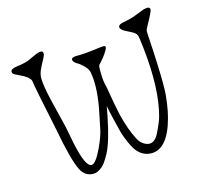

<svg xmlns="http://www.w3.org/2000/svg" viewBox="-112 -867 1056 1009"><g transform="rotate(-15 416.0 -362.0)"><path d="M752 -743.2Q788.1 -753.4 788.1 -733.9Q788.1 -722.2 752 -658.2Q739.3 -636.2 739.3 -627.4Q739.3 -618.7 740.2 -603.8Q741.2 -588.9 742.4 -566.4Q743.7 -543.9 745.4 -515.6Q747.1 -487.3 748 -457Q753.4 -327.6 749 -280Q744.6 -232.4 737.3 -195.3Q730 -158.2 718 -123.3Q706.1 -88.4 689.5 -61.5Q652.3 -2.4 598.6 -2.4Q535.6 -2.4 501 -72.3Q477.1 -121.6 467.5 -159.2Q458 -196.8 452.9 -218.8Q447.8 -240.7 443.4 -258.8L434.1 -303.2L424.8 -252Q397.9 -116.7 367.7 -60.5Q342.8 -15.1 326.7 -1Q299.8 22.9 275.9 22.9Q229.5 22.9 207.5 -21.5Q178.7 -77.6 146 -252.9Q92.8 -505.9 90.8 -530.3Q87.4 -553.2 28.8 -580.1Q5.9 -590.3 1.7 -595.5Q-2.4 -600.6 -2.4 -606.4Q-2.4 -622.1 33.7 -626.5Q79.1 -632.3 101.3 -642.3Q123.5 -652.3 133.8 -657.2Q185.5 -681.6 185.5 -656.2Q185.5 -645.5 175.8 -628.2Q166 -610.8 158.9 -596.9Q151.9 -583 147.5 -572.3Q139.6 -552.2 139.6 -532.7Q139.6 -513.2 145 -480Q150.4 -446.8 159.2 -409.7Q160.6 -401.9 197.3 -253.9L216.3 -156.7Q244.1 -24.4 277.8 -24.4Q299.8 -24.4 334 -95.7Q362.8 -157.2 369.6 -192.6Q376.5 -228 381.8 -252.2Q387.2 -276.4 392.1 -303.2Q413.6 -421.4 398.4 -497.1Q393.6 -522 356.4 -550.8Q348.6 -557.1 342 -560.3Q335.4 -563.5 328.4 -570.8Q321.3 -578.1 321.3 -585Q321.3 -598.6 349.6 -598.6Q377.9 -598.6 401.1 -600.6Q424.3 -602.5 442.4 -605Q489.3 -611.3 499 -611.3Q521.5 -611.3 494.1 -572.3Q481.4 -553.7 469 -540Q456.5 -526.4 453.9 -523.2Q451.2 -520 450.2 -515.6Q449.2 -511.2 449.2 -503.4V-481Q449.2 -431.6 459 -400.9Q478 -287.6 486.8 -249Q508.8 -156.2 541 -96.2Q554.7 -69.3 582 -57.6Q623.5 -41 650.9 -94.2Q678.7 -150.4 686.5 -180.2Q724.1 -321.3 700.2 -542.5Q692.9 -609.4 689 -618.7Q685.1 -627.9 677.7 -633.5Q670.4 -639.2 661.1 -644Q651.9 -648.9 642.1 -653.6Q632.3 -658.2 624 -663.1Q593.8 -683.1 611.3 -697.8Q617.2 -702.6 633.5 -705.6Q649.9 -708.5 664.6 -712.2Q679.2 -715.8 691.4 -719.7Z"/></g></svg>

Font: Snowburst One
Style: Regular
Weight: 400
Designer: Annet Stirling
Foundry: Annet Stirling
Version: Version 1.001